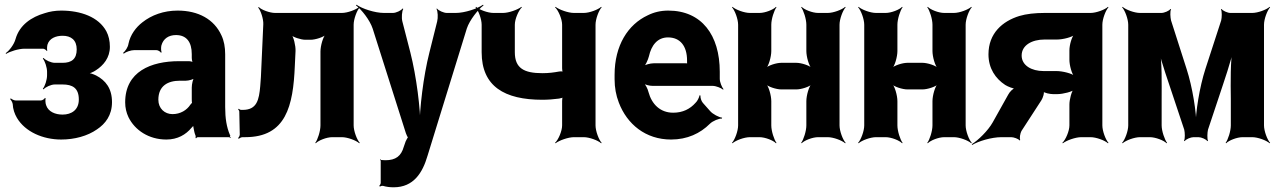

<svg xmlns="http://www.w3.org/2000/svg" viewBox="-20 -583 5459 816"><path d="M315 -160C315 -116 284 -96 246 -96C215 -96 185 -108 176 -136C173 -143 172 -160 174 -165L171 -167C169 -162 160 -156 153 -156H47C40 -156 30 -161 26 -165L23 -162C27 -158 33 -148 34 -141C35 -119 42 -99 52 -82C87 -23 162 10 240 10C297 10 352 -5 392 -33C428 -57 456 -93 456 -149C456 -207 429 -241 389 -262C377 -268 360 -274 350 -273L351 -269C360 -270 377 -277 387 -284C420 -305 447 -338 447 -384C447 -409 442 -431 432 -450C399 -511 323 -538 240 -538C215 -538 191 -534 170 -527C114 -511 63 -477 46 -417C40 -394 19 -367 4 -357L6 -354C21 -364 59 -376 84 -376H163C168 -376 176 -371 179 -366L181 -368C179 -372 180 -388 182 -394C190 -420 217 -431 246 -431C282 -431 306 -413 306 -373C306 -332 284 -316 246 -316H213C197 -316 173 -327 165 -337L162 -334C171 -324 180 -296 180 -278V-263C180 -244 171 -216 162 -206L165 -203C173 -213 197 -224 213 -224H246C288 -224 315 -209 315 -160Z M937 -128V-352C937 -383 932 -410 921 -433C890 -501 823 -538 735 -538C676 -538 624 -519 585 -488C558 -467 534 -436 526 -397C524 -382 512 -365 503 -358L506 -355C514 -362 536 -370 551 -370H644C652 -370 661 -364 664 -359L667 -361C664 -366 664 -383 666 -390C674 -419 697 -434 728 -434C773 -434 795 -404 795 -353V-338C795 -331 797 -318 801 -314L803 -317C799 -321 788 -323 782 -323H741C622 -323 512 -279 512 -148C512 -125 517 -104 526 -85C553 -30 612 10 687 10C735 10 770 -11 794 -40C798 -44 804 -50 805 -54L801 -55C800 -51 802 -43 803 -37C805 -26 807 -16 811 -7C812 -5 812 1 811 3L813 5C814 3 818 0 821 0H953C955 0 958 2 959 3L961 1C960 0 957 -2 957 -4C957 -5 959 -7 959 -7L957 -10C943 -43 937 -80 937 -128ZM653 -159C653 -218 693 -240 745 -240H770C782 -240 804 -246 811 -253L807 -256C800 -249 795 -225 795 -211V-162C795 -159 795 -145 797 -143L799 -146C797 -148 791 -141 789 -138C774 -115 747 -98 713 -98C680 -98 653 -122 653 -159Z M1433 -528H1149C1127 -528 1091 -541 1080 -553L1077 -551C1088 -539 1100 -502 1099 -480L1091 -303C1090 -269 1088 -240 1086 -217C1081 -159 1072 -116 1012 -116H1005C1001 -116 996 -119 995 -121L992 -118C994 -116 997 -112 997 -109L999 -11C999 -6 995 1 992 4L995 7C998 4 1005 0 1011 0H1022C1196 0 1226 -133 1233 -303L1236 -366C1237 -388 1228 -427 1217 -439L1214 -436C1225 -425 1259 -414 1278 -414H1300C1320 -414 1356 -425 1368 -438L1366 -440C1353 -428 1342 -388 1342 -364V-50C1342 -26 1330 11 1320 24L1322 26C1333 14 1368 0 1392 0H1433C1457 0 1494 14 1507 26L1509 24C1497 11 1483 -26 1483 -50V-478C1483 -502 1497 -539 1509 -552L1507 -554C1494 -542 1457 -528 1433 -528Z M1598 100V194C1598 199 1594 205 1592 206L1594 210C1597 208 1604 206 1608 207C1622 211 1636 213 1653 213C1738 213 1776 151 1797 79L1964 -462C1976 -498 2012 -543 2035 -560L2033 -563C2009 -546 1955 -528 1917 -528H1879C1866 -528 1843 -538 1837 -547L1835 -545C1841 -536 1842 -507 1838 -492L1805 -360C1779 -258 1763 -120 1763 -40H1767C1767 -120 1750 -258 1724 -360L1690 -492C1686 -507 1688 -536 1694 -545L1691 -547C1685 -538 1663 -528 1650 -528H1612C1573 -528 1519 -546 1495 -563L1493 -560C1516 -543 1552 -498 1564 -461L1705 -17C1706 -13 1713 3 1716 3V-1C1713 -1 1706 14 1704 18L1696 41C1685 80 1662 98 1618 98C1613 98 1606 97 1600 97C1599 97 1599 95 1599 94L1595 96C1596 97 1598 99 1598 100Z M2285 -272C2207 -272 2168 -293 2168 -361V-478C2168 -502 2184 -539 2198 -552L2196 -554C2181 -542 2142 -528 2118 -528H2077C2053 -528 2016 -542 2003 -554L2001 -552C2013 -539 2027 -502 2027 -478V-361C2027 -216 2124 -159 2285 -159C2309 -159 2333 -161 2356 -164C2363 -165 2373 -168 2376 -171L2373 -174C2370 -171 2369 -160 2369 -154V-50C2369 -26 2353 11 2339 24L2341 26C2356 14 2395 0 2419 0H2461C2485 0 2522 14 2535 26L2537 24C2525 11 2511 -26 2511 -50V-478C2511 -502 2525 -539 2537 -552L2535 -554C2522 -542 2485 -528 2461 -528H2419C2395 -528 2356 -542 2341 -554L2339 -552C2353 -539 2369 -502 2369 -478V-293C2369 -288 2370 -277 2373 -274L2376 -277C2373 -280 2362 -280 2356 -279C2334 -275 2313 -272 2285 -272Z M2820 -538C2788 -538 2759 -531 2733 -518C2649 -479 2592 -390 2592 -265V-246C2592 -211 2598 -178 2610 -147C2645 -55 2724 10 2832 10C2901 10 2956 -16 2997 -57C3009 -69 3036 -80 3048 -79L3049 -83C3036 -84 3009 -98 2998 -111L2967 -146C2960 -154 2956 -169 2957 -177L2953 -178C2952 -170 2944 -153 2936 -146C2913 -120 2882 -104 2841 -104C2786 -104 2750 -140 2736 -192C2733 -206 2722 -226 2714 -233L2713 -229C2721 -223 2740 -218 2754 -218H3009C3023 -218 3045 -209 3053 -202L3055 -204C3048 -212 3039 -234 3039 -248V-278C3039 -434 2962 -538 2820 -538ZM2900 -326V-320C2900 -317 2900 -311 2902 -310L2904 -312C2903 -314 2897 -314 2894 -314H2758C2744 -314 2721 -308 2713 -301L2715 -297C2723 -305 2734 -328 2738 -344C2748 -389 2773 -424 2819 -424C2871 -424 2900 -387 2900 -326Z M3548 -50V-478C3548 -502 3562 -539 3574 -552L3572 -554C3559 -542 3522 -528 3498 -528H3457C3433 -528 3398 -542 3387 -554L3385 -552C3395 -539 3407 -502 3407 -478V-366C3407 -342 3418 -302 3431 -290L3433 -292C3421 -305 3385 -316 3365 -316H3300C3280 -316 3244 -305 3232 -292L3234 -290C3247 -302 3258 -342 3258 -366V-478C3258 -502 3270 -539 3280 -552L3278 -554C3267 -542 3232 -528 3208 -528H3167C3143 -528 3106 -542 3093 -554L3091 -552C3103 -539 3117 -502 3117 -478V-50C3117 -26 3103 11 3091 24L3093 26C3106 14 3143 0 3167 0H3208C3232 0 3267 14 3278 26L3280 24C3270 11 3258 -26 3258 -50V-153C3258 -177 3247 -217 3234 -229L3232 -227C3244 -214 3280 -203 3300 -203H3365C3385 -203 3421 -214 3433 -227L3431 -229C3418 -217 3407 -177 3407 -153V-50C3407 -26 3395 11 3385 24L3387 26C3398 14 3433 0 3457 0H3498C3522 0 3559 14 3572 26L3574 24C3562 11 3548 -26 3548 -50Z M4084 -50V-478C4084 -502 4098 -539 4110 -552L4108 -554C4095 -542 4058 -528 4034 -528H3993C3969 -528 3934 -542 3923 -554L3921 -552C3931 -539 3943 -502 3943 -478V-366C3943 -342 3954 -302 3967 -290L3969 -292C3957 -305 3921 -316 3901 -316H3836C3816 -316 3780 -305 3768 -292L3770 -290C3783 -302 3794 -342 3794 -366V-478C3794 -502 3806 -539 3816 -552L3814 -554C3803 -542 3768 -528 3744 -528H3703C3679 -528 3642 -542 3629 -554L3627 -552C3639 -539 3653 -502 3653 -478V-50C3653 -26 3639 11 3627 24L3629 26C3642 14 3679 0 3703 0H3744C3768 0 3803 14 3814 26L3816 24C3806 11 3794 -26 3794 -50V-153C3794 -177 3783 -217 3770 -229L3768 -227C3780 -214 3816 -203 3836 -203H3901C3921 -203 3957 -214 3969 -227L3967 -229C3954 -217 3943 -177 3943 -153V-50C3943 -26 3931 11 3921 24L3923 26C3934 14 3969 0 3993 0H4034C4058 0 4095 14 4108 26L4110 24C4098 11 4084 -26 4084 -50Z M4265 -181 4199 -63C4179 -27 4136 14 4110 30L4112 33C4138 17 4194 0 4236 0H4278C4288 0 4309 7 4313 14L4316 12C4312 5 4316 -17 4321 -26L4406 -157C4412 -166 4420 -190 4415 -197L4412 -195C4417 -188 4443 -183 4455 -183H4474C4497 -183 4538 -193 4549 -204L4545 -207C4534 -196 4525 -159 4525 -139V-50C4525 -26 4509 11 4495 24L4497 26C4512 14 4551 0 4575 0H4615C4639 0 4676 14 4689 26L4691 24C4679 11 4665 -26 4665 -50V-478C4665 -502 4679 -539 4691 -552L4689 -554C4676 -542 4639 -528 4615 -528H4419C4379 -528 4342 -524 4312 -515C4241 -493 4181 -442 4181 -352C4181 -292 4211 -249 4252 -222C4263 -215 4288 -205 4298 -206L4297 -210C4287 -209 4271 -193 4265 -181ZM4322 -347C4322 -391 4366 -415 4419 -415H4472C4497 -415 4538 -425 4549 -437L4547 -439C4535 -428 4525 -391 4525 -369V-329C4525 -306 4535 -268 4547 -256L4549 -259C4537 -271 4495 -281 4470 -281H4415C4364 -281 4322 -305 4322 -347Z M5023 -290 4957 -496C4954 -508 4952 -535 4957 -543L4954 -545C4950 -537 4928 -528 4916 -528H4825C4801 -528 4764 -542 4751 -554L4749 -552C4761 -539 4775 -502 4775 -478V-50C4775 -26 4761 11 4749 24L4751 26C4764 14 4801 0 4825 0H4867C4891 0 4927 14 4938 26L4940 24C4930 11 4917 -26 4917 -50V-160C4917 -229 4919 -320 4909 -371L4905 -370C4915 -319 4946 -235 4967 -170L5013 -32C5016 -20 5017 7 5012 15L5015 17C5019 9 5041 0 5052 0H5074C5085 0 5107 9 5111 17L5114 15C5110 7 5111 -20 5114 -32L5161 -173C5183 -240 5213 -325 5223 -378L5219 -379C5209 -326 5210 -233 5211 -162V-50C5211 -26 5199 11 5189 24L5191 26C5202 14 5237 0 5261 0H5302C5326 0 5363 14 5376 26L5378 24C5366 11 5352 -26 5352 -50V-478C5352 -502 5366 -539 5378 -552L5376 -554C5363 -542 5326 -528 5302 -528H5209C5198 -528 5176 -537 5172 -545L5169 -543C5174 -535 5173 -508 5170 -496L5103 -290C5078 -213 5061 -106 5061 -44H5065C5065 -106 5048 -213 5023 -290Z"/></svg>

Font: Asimov
Style: EdgeNar
Weight: 500
Designer: Google
Version: Version 2.000980: 2014